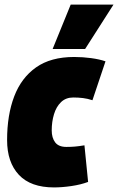

<svg xmlns="http://www.w3.org/2000/svg" viewBox="-20 -809 516 839"><path d="M216 10Q114 10 62.5 -45Q11 -100 11 -197Q11 -306 42 -387.5Q73 -469 137.5 -514.5Q202 -560 304 -560Q342 -560 378.5 -555Q415 -550 441 -541L384 -371Q363 -378 342.5 -380.5Q322 -383 300 -383Q268 -383 247 -363Q226 -343 216 -310Q206 -277 206 -239Q206 -207 221 -187Q236 -167 270 -167Q290 -167 307.5 -168.5Q325 -170 349 -174L365 -14Q333 -2 292 4Q251 10 216 10ZM210 -595 289 -789H476L352 -595Z"/></svg>

Font: Georama Semi Condensed Black
Style: Italic
Weight: 900
Width: 4
Italic angle: -9°
Designer: Jean-Baptiste Levee
Foundry: Production Type
Version: Version 1.000